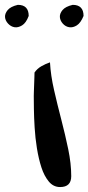

<svg xmlns="http://www.w3.org/2000/svg" viewBox="-76 -754 357 776"><path d="M60.5 -366.2Q60.5 -372.1 61 -385.3Q61.5 -398.4 62 -413.1Q62.5 -427.7 63 -441.4Q63.5 -455.1 63.5 -460.9Q74.2 -476.6 91.3 -486.3Q108.4 -496.1 126 -502Q128.9 -449.2 142.6 -389.6Q156.2 -330.1 171.9 -270Q187.5 -210 199.7 -151.4Q211.9 -92.8 211.9 -42Q211.9 2 167 2Q139.6 2 121.1 -20.5Q102.5 -43 91.3 -77.6Q80.1 -112.3 73.2 -154.8Q66.4 -197.3 64 -238.3Q61.5 -279.3 61 -313.5Q60.5 -347.7 60.5 -366.2ZM-3.9 -734.4Q40 -734.4 40 -689.5Q29.3 -661.1 13.2 -651.4Q-2.9 -641.6 -17.6 -644Q-32.2 -646.5 -43.5 -658.7Q-54.7 -670.9 -55.7 -685.1Q-56.6 -699.2 -44.9 -713.4Q-33.2 -727.5 -3.9 -734.4ZM217.8 -734.4Q261.7 -734.4 261.7 -689.5Q250 -661.1 234.4 -651.4Q218.8 -641.6 203.6 -644Q188.5 -646.5 177.7 -658.7Q167 -670.9 166 -685.1Q165 -699.2 176.8 -713.4Q188.5 -727.5 217.8 -734.4Z"/></svg>

Font: Gloria Hallelujah
Style: Regular
Weight: 400
Designer: Kimberly Geswein
Foundry: Kimberly Geswein
Version: Version 1.004 2010